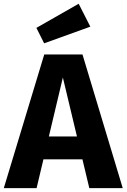

<svg xmlns="http://www.w3.org/2000/svg" viewBox="-33 -976 657 996"><path d="M196.5 -693.4H394.9L603.7 0H430.3L293.1 -573.9L156.8 0H-13.3ZM203.7 -268.1H382.7L409.5 -149.3H177ZM155.8 -831.4 375.1 -956.5 435.6 -837.7 196 -751.3Z"/></svg>

Font: Fira Sans Variable
Style: Regular
Weight: 400
Designer: Carrois Corporate & Edenspiekermann AG
Foundry: Carrois Corporate GbR & Edenspiekermann AG
Version: Version 4.202